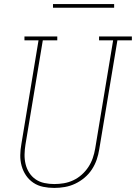

<svg xmlns="http://www.w3.org/2000/svg" viewBox="-20 -914 667 942"><path d="M246 8Q218 8 191.5 2.5Q165 -3 143.5 -17.5Q122 -32 107.5 -53.5Q93 -75 86 -100.5Q79 -126 79.5 -153.5Q80 -181 85 -208L169 -716H100V-735H261V-716H190L105 -205Q101 -181 100.5 -156.5Q100 -132 105.5 -109Q111 -86 123.5 -66.5Q136 -47 155 -34Q174 -21 198 -16Q222 -11 246 -11Q270 -11 293.5 -15Q317 -19 339.5 -29.5Q362 -40 381 -57Q400 -74 413.5 -94.5Q427 -115 435 -138Q443 -161 447 -185L535 -716H466V-735H627V-716H556L467 -182Q463 -156 454.5 -131Q446 -106 431 -83Q416 -60 394.5 -42Q373 -24 348.5 -12.5Q324 -1 298 3.5Q272 8 246 8Q246 8 246 8Q246 8 246 8ZM240 -876V-894H540V-876Z"/></svg>

Font: Iosevka Slab ThExObl
Style: Regular
Weight: 100
Width: 7
Italic angle: -9°
Monospace: yes
Designer: Belleve Invis
Foundry: Belleve Invis
Version: Version 11.1.1; ttfautohint (v1.8.3)